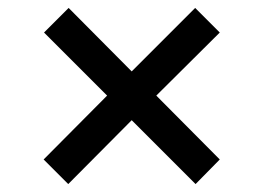

<svg xmlns="http://www.w3.org/2000/svg" viewBox="-20 -464 664 484"><path d="M152 0 312 -161 473 0 534 -62 374 -223 534 -382 472 -444 312 -284 153 -444 91 -382 250 -223 90 -62Z"/></svg>

Font: Mluvka Medium
Style: Regular
Weight: 500
Designer: Modified by Jiří Krblich, Original typeface by Gumpita Rahayu
Foundry: Gumpita Rahayu & Jiří Krblich
Version: Version 2.000;Glyphs 3.1.1 (3134)